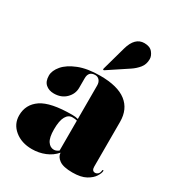

<svg xmlns="http://www.w3.org/2000/svg" viewBox="-171 -804 842 919"><g transform="rotate(30 250.0 -344.5)"><path d="M11 -100Q11 -160.5 61.2 -194.8Q111.5 -229 230 -229Q249.5 -229 263 -225V-410Q263 -428 253.8 -438.5Q244.5 -449 231 -449Q194 -449 194 -410V-357Q194 -323.5 168.5 -298.2Q143 -273 102 -273Q74.5 -273 56.8 -288.5Q39 -304 39 -336Q39 -363.5 63 -391.8Q87 -420 134.8 -439Q182.5 -458 253.5 -458Q349.5 -458 397.2 -421Q445 -384 445 -314V-67Q445 -43 463 -43Q470.5 -43 477.8 -48.8Q485 -54.5 487 -70Q487.5 -74 490 -74Q493 -74 493 -70Q493 -58.5 481.2 -39.5Q469.5 -20.5 442.2 -5.2Q415 10 368 10Q317.5 10 295.2 -6Q273 -22 272 -44Q249.5 -17.5 215.8 -3.8Q182 10 144 10Q86.5 10 48.8 -21Q11 -52 11 -100ZM189 -125Q189 -80 202.5 -60Q216 -40 237 -40Q249.5 -40 263 -50.5V-216Q252.5 -219 237 -219Q215 -219 202 -196Q189 -173 189 -125ZM286 -627.5Q306 -699 358 -699Q389 -699 403.5 -681Q418 -663 418 -645Q418 -616 401.8 -596Q385.5 -576 363.5 -561.5L255.5 -490Q252 -488 249.5 -490.5Q248.5 -491.5 249.5 -496.5Z"/></g></svg>

Font: Fraunces 144pt S000 Black
Style: Regular
Weight: 900
Version: Version 1.000; ttfautohint (v1.8.3)